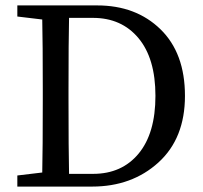

<svg xmlns="http://www.w3.org/2000/svg" viewBox="-20 -689 750 709"><path d="M235 -47H324Q430 -47 492 -122Q554 -197 554 -335Q554 -473 491.5 -548Q429 -623 323 -623H235Q233 -537 233 -359V-322Q233 -135 235 -47ZM44 -669H339Q482 -669 572.5 -581Q663 -493 663 -335Q663 -178 565 -89Q467 0 320 0H44V-41L136 -52Q138 -137 138 -322V-359Q138 -531 136 -617L44 -628Z"/></svg>

Font: TypoPRO Source Serif Pro
Style: Regular
Weight: 400
Designer: Frank Grießhammer
Foundry: Adobe Systems Incorporated
Version: Version 1.017;PS 1.0;hotconv 1.0.79;makeotf.lib2.5.61930